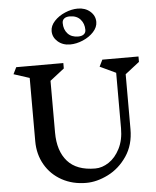

<svg xmlns="http://www.w3.org/2000/svg" viewBox="-70 -1197 1039 1275"><g transform="rotate(-5 449.0 -559.0)"><path d="M776 -676V-310Q776 -205 725 -130Q674 -55 599 -17.5Q524 20 453 20Q362 20 290.5 -19.5Q219 -59 179 -128.5Q139 -198 139 -285V-707L34 -741L56 -786H370V-750L275 -676V-331Q275 -208 336 -139Q397 -70 521 -70Q567 -70 611.5 -99.5Q656 -129 685 -186Q714 -243 714 -321V-691L608 -741L630 -786H871V-750ZM612 -1039Q612 -1004 583.5 -973Q555 -942 511.5 -923.5Q468 -905 426 -905Q377 -905 344 -934Q311 -963 311 -1004Q311 -1039 339.5 -1070Q368 -1101 411.5 -1119.5Q455 -1138 497 -1138Q546 -1138 579 -1109.5Q612 -1081 612 -1039ZM389 -1051Q389 -1008 414 -980.5Q439 -953 484 -953Q508 -953 521.5 -963.5Q535 -974 535 -993Q535 -1035 510 -1063Q485 -1091 439 -1091Q415 -1091 402 -1080.5Q389 -1070 389 -1051Z"/></g></svg>

Font: InknutAntiqua
Style: Medium
Weight: 500
Designer: Claus Eggers Srensen
Foundry: Claus Eggers Srensen
Version: Version 1.000; ttfautohint (v1.2) -l 7 -r 28 -G 50 -x 13 -D 